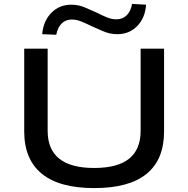

<svg xmlns="http://www.w3.org/2000/svg" viewBox="-20 -954 964 983"><path d="M463 9Q284 9 194 -64.5Q104 -138 104 -281V-705H224V-284Q224 -189 283.5 -141.5Q343 -94 462 -94Q582 -94 641 -141.5Q700 -189 700 -284V-705H820V-281Q820 -137 730.5 -64Q641 9 463 9ZM268 -776 196 -779Q202 -847 243 -888.5Q284 -930 345 -930Q382 -930 415.5 -915.5Q449 -901 476 -889Q501 -876 526.5 -865.5Q552 -855 576 -855Q608 -855 629 -876Q650 -897 656 -934L728 -930Q723 -862 682.5 -820.5Q642 -779 580 -779Q543 -779 508.5 -794Q474 -809 449 -820Q425 -832 398.5 -843Q372 -854 348 -854Q316 -854 295.5 -833.5Q275 -813 268 -776Z"/></svg>

Font: Nunito Sans 10pt Expanded SemiBold
Style: Regular
Weight: 600
Width: 7
Designer: Vernon Adams
Foundry: Vernon Adams
Version: Version 3.101;gftools[0.9.27]